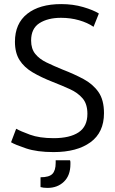

<svg xmlns="http://www.w3.org/2000/svg" viewBox="-20 -728 564 938"><path d="M242 15Q161 15 107.5 -3Q54 -21 34 -33L59 -99Q80 -87 126.5 -70Q173 -53 242 -53Q321 -53 364 -81.5Q407 -110 407 -172Q407 -220 383.5 -247.5Q360 -275 321.5 -292.5Q283 -310 237 -328Q181 -350 139.5 -374.5Q98 -399 75.5 -434.5Q53 -470 53 -524Q53 -613 113 -660.5Q173 -708 279 -708Q337 -708 386.5 -693.5Q436 -679 463 -662L437 -597Q408 -617 366.5 -629Q325 -641 278 -641Q214 -641 173 -615Q132 -589 132 -530Q132 -490 152 -465Q172 -440 207 -423Q242 -406 286 -388Q343 -366 388.5 -341.5Q434 -317 461 -278.5Q488 -240 488 -175Q488 -81 422 -33Q356 15 242 15ZM212 190Q192 190 178 186V138Q220 138 236 121.5Q252 105 252 68V55H322Q324 59 324 65Q324 71 324 74Q324 129 292.5 159.5Q261 190 212 190Z"/></svg>

Font: Ubuntu Sans
Style: Regular
Weight: 400
Designer: Dalton Maag Ltd
Foundry: Dalton Maag Ltd
Version: Version 1.006; ttfautohint (v1.8.4.7-5d5b)